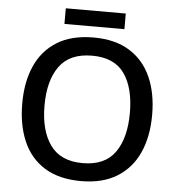

<svg xmlns="http://www.w3.org/2000/svg" viewBox="-58 -915 901 979"><g transform="rotate(5 392.5 -425.5)"><path d="M725 -358Q725 -247 688 -164.5Q651 -82 577 -36Q503 10 393 10Q280 10 206 -36Q132 -82 96 -165Q60 -248 60 -359Q60 -469 96.5 -551Q133 -633 207 -679Q281 -725 394 -725Q504 -725 577.5 -679.5Q651 -634 688 -551.5Q725 -469 725 -358ZM174 -358Q174 -230 227 -156Q280 -82 393 -82Q507 -82 559 -156Q611 -230 611 -358Q611 -486 559.5 -559Q508 -632 394 -632Q280 -632 227 -559Q174 -486 174 -358ZM546 -861V-781H239V-861Z"/></g></svg>

Font: Noto Sans Ol Chiki Medium
Style: Regular
Weight: 500
Designer: Monotype Design Team, Lewis McGuffie
Foundry: Monotype Imaging Inc.
Version: Version 2.003; ttfautohint (v1.8.4.7-5d5b)